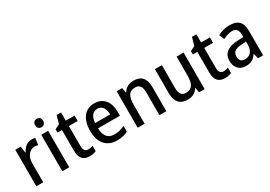

<svg xmlns="http://www.w3.org/2000/svg" viewBox="18 -1596 3461 2457"><g transform="rotate(-30 1748.5 -367.5)"><path d="M316 -549C252 -549 203 -503 174 -445H169L155 -539H75V0H177V-282C177 -386 237 -451 307 -451C326 -451 345 -448 360 -444L372 -543C355 -547 334 -549 316 -549Z M511 -745C476 -745 452 -726 452 -683C452 -641 477 -621 511 -621C544 -621 569 -641 569 -683C569 -726 545 -745 511 -745ZM561 -539H459V0H561Z M888 -75C846 -75 821 -103 821 -159V-459H951V-539H821V-660H756L723 -543L653 -508V-459H719V-154C719 -32 777 10 862 10C899 10 933 2 957 -9V-88C938 -81 912 -75 888 -75Z M1245 -549C1110 -549 1025 -447 1025 -266C1025 -92 1115 10 1265 10C1332 10 1379 -1 1428 -26V-112C1377 -86 1332 -74 1274 -74C1181 -74 1132 -133 1129 -247H1453V-307C1453 -452 1377 -549 1245 -549ZM1246 -469C1318 -469 1352 -408 1353 -324H1131C1138 -419 1178 -469 1246 -469Z M1824 -549C1760 -549 1704 -521 1673 -467H1667L1654 -539H1573V0H1675V-273C1675 -400 1706 -463 1800 -463C1865 -463 1894 -421 1894 -338V0H1996V-355C1996 -489 1935 -549 1824 -549Z M2562 -539H2459V-263C2459 -141 2429 -77 2333 -77C2270 -77 2241 -118 2241 -205V-539H2138V-187C2138 -56 2196 10 2311 10C2373 10 2430 -16 2461 -71H2467L2480 0H2562Z M2888 -75C2846 -75 2821 -103 2821 -159V-459H2951V-539H2821V-660H2756L2723 -543L2653 -508V-459H2719V-154C2719 -32 2777 10 2862 10C2899 10 2933 2 2957 -9V-88C2938 -81 2912 -75 2888 -75Z M3246 -549C3178 -549 3116 -531 3069 -504L3099 -429C3143 -451 3188 -468 3234 -468C3292 -468 3324 -437 3324 -358V-329L3243 -326C3093 -321 3017 -262 3017 -153C3017 -51 3076 10 3169 10C3247 10 3289 -17 3329 -75H3332L3351 0H3426V-364C3426 -488 3368 -549 3246 -549ZM3261 -258 3324 -261V-211C3324 -119 3272 -71 3201 -71C3153 -71 3122 -97 3122 -155C3122 -219 3159 -253 3261 -258Z"/></g></svg>

Font: Noto Sans Khmer UI SemiCondensed Medium
Style: Regular
Weight: 500
Width: 4
Designer: Danh Hong and the Monotype Design Team
Foundry: Monotype Imaging Inc.
Version: Version 2.002